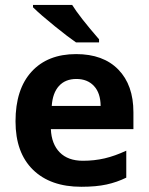

<svg xmlns="http://www.w3.org/2000/svg" viewBox="-20 -731 589 761"><path d="M282.7 -418Q238.8 -418 213.6 -390.1Q188.5 -362.3 185.1 -311H378.9Q378.4 -362.3 352.5 -390.1Q326.7 -418 282.7 -418ZM302.2 9.3Q179.7 9.3 110.6 -58.3Q41.5 -126 41.5 -250Q41.5 -377.4 105.2 -447Q168.9 -516.6 281.7 -516.6Q389.2 -516.6 449 -455.3Q508.8 -394 508.8 -286.1V-219.2H181.6Q184.1 -160.2 216.8 -127Q249.5 -93.8 308.6 -93.8Q354 -93.8 394.8 -103.3Q435.5 -112.8 480.5 -133.8V-26.9Q443.8 -8.8 402.6 0.2Q361.3 9.3 302.2 9.3ZM281.2 -563Q252.4 -582.5 197 -627.2Q141.6 -671.9 110.8 -702.1V-711.4H266.1Q294.4 -665.5 372.6 -575.2V-563Z"/></svg>

Font: Bpm'online Open Sans
Style: Bold
Weight: 700
Foundry: Ascender Corporation
Version: Version 1.10